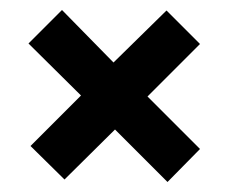

<svg xmlns="http://www.w3.org/2000/svg" viewBox="-20 -442 458 384"><path d="M315 -78 380 -144 275 -249 380 -354 313 -421 207 -317 104 -422 37 -355 142 -251 41 -150 109 -83 210 -183Z"/></svg>

Font: Kanit Medium
Style: Regular
Weight: 500
Designer: Katatrad Team
Foundry: CadsonDemak
Version: Version 1.000;PS 001.000;hotconv 1.0.88;makeotf.lib2.5.64775